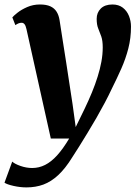

<svg xmlns="http://www.w3.org/2000/svg" viewBox="-52 -584 618 856"><path d="M66 -454Q62.5 -470 57.2 -476.2Q52 -482.5 44.5 -482.5Q37.5 -482.5 31 -480Q24.5 -477.5 16.5 -472L3 -506.5Q8.5 -513.5 25.8 -527.2Q43 -541 69.2 -552.5Q95.5 -564 126 -564Q154.5 -564 172.5 -555.8Q190.5 -547.5 200.2 -532Q210 -516.5 213.5 -494.5Q220.5 -448 228 -401.2Q235.5 -354.5 242.8 -307.2Q250 -260 257.2 -213Q264.5 -166 271.5 -119.5L285.5 -17.5L325.5 -99.5Q343 -136 357.8 -171.8Q372.5 -207.5 383.2 -241.8Q394 -276 400 -308.8Q406 -341.5 406 -372.5Q406 -403 399.5 -421.5Q393 -440 386 -456.8Q379 -473.5 379 -500Q379 -527.5 397.2 -545.8Q415.5 -564 449.5 -564Q477 -564 495.5 -549.8Q514 -535.5 523 -512.8Q532 -490 532 -465.5Q532 -414 520.2 -368.2Q508.5 -322.5 489 -278.5Q469.5 -234.5 446 -187.5Q432.5 -158.5 415 -125.5Q397.5 -92.5 377.8 -58.2Q358 -24 338.2 8.5Q318.5 41 301 69Q283.5 97 270 117.5Q239.5 167 207.8 196.5Q176 226 141.5 238.8Q107 251.5 66 251.5Q38 251.5 8.2 244.8Q-21.5 238 -32 230.5L2.5 136.5Q13 146.5 39.2 155.8Q65.5 165 91.5 165Q122 165 149.2 151.2Q176.5 137.5 202.8 108.5Q229 79.5 256.5 33.5H174.5Z"/></svg>

Font: Merriweather 28pt ExtraBold
Style: Italic
Weight: 800
Italic angle: -7.8°
Version: Version 2.101